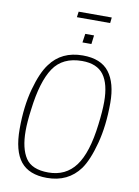

<svg xmlns="http://www.w3.org/2000/svg" viewBox="-110 -1125 870 1205"><g transform="rotate(10 324.5 -523.0)"><path d="M498 -1018H286L291 -1054H502ZM405 -868H348L356 -924H412ZM278 -27Q389 -27 451.5 -111Q514 -195 536 -378Q547 -465 547 -524Q547 -638 504.5 -695.5Q462 -753 367 -753Q243 -753 184.5 -666Q126 -579 104 -398Q93 -317 93 -260Q93 -148 133 -87.5Q173 -27 278 -27ZM275 8Q161 8 107.5 -58.5Q54 -125 54 -265Q54 -409 85 -521.5Q116 -634 158 -689Q230 -788 365 -788Q481 -788 533.5 -719.5Q586 -651 586 -524Q586 -379 555.5 -264.5Q525 -150 484 -93Q410 8 275 8Z"/></g></svg>

Font: Tanohe Sans ExtraLight
Style: Italic
Weight: 200
Designer: Village Type and Design LLC & Cristiano Sobral
Foundry: Cooper Hewitt Smithsonian Design Museum
Version: Version 1.00;September 29, 2021;FontCreator 13.0.0.2655 64-b